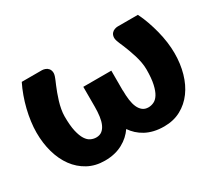

<svg xmlns="http://www.w3.org/2000/svg" viewBox="-104 -715 1028 920"><g transform="rotate(-30 410.0 -255.0)"><path d="M731.5 -518.5Q745.5 -490.5 756.5 -459.2Q767.5 -428 775.5 -396.2Q783.5 -364.5 787.8 -332.8Q792 -301 792 -272Q792 -213.5 777.5 -162.5Q763 -111.5 735.2 -73.8Q707.5 -36 667 -14Q626.5 8 574.5 8Q544 8 518.8 2Q493.5 -4 473.2 -15Q453 -26 437.2 -40.5Q421.5 -55 409.5 -72.5Q397.5 -55 381.5 -40.5Q365.5 -26 345.2 -15Q325 -4 300.5 2Q276 8 246 8Q194 8 153.5 -14Q113 -36 85.2 -73.8Q57.5 -111.5 43 -162.5Q28.5 -213.5 28.5 -272Q28.5 -301 32.8 -332.8Q37 -364.5 44.8 -396.2Q52.5 -428 63.8 -459.2Q75 -490.5 89 -518.5H201Q208.5 -518.5 218 -515.2Q227.5 -512 234.2 -504.2Q241 -496.5 242.5 -484.2Q244 -472 236.5 -454Q236.5 -452.5 232.5 -443.8Q228.5 -435 222.8 -421Q217 -407 210.2 -389Q203.5 -371 197.5 -351.2Q191.5 -331.5 187.8 -311Q184 -290.5 184 -272Q184 -222 191.2 -190.2Q198.5 -158.5 210 -140.5Q221.5 -122.5 236.2 -115.8Q251 -109 266 -109Q285 -109 297.8 -119Q310.5 -129 318.2 -146.5Q326 -164 329.2 -188Q332.5 -212 332.5 -240.5V-350.5H487.5V-240.5H488Q488 -212 491.2 -188Q494.5 -164 502.2 -146.5Q510 -129 522.8 -119Q535.5 -109 554.5 -109Q569.5 -109 584.2 -115.8Q599 -122.5 610.5 -140.5Q622 -158.5 629.2 -190.2Q636.5 -222 636.5 -272Q636.5 -290.5 632.8 -311Q629 -331.5 623 -351.2Q617 -371 610.2 -389Q603.5 -407 597.8 -421Q592 -435 588 -443.8Q584 -452.5 584 -454Q576.5 -472 578 -484.2Q579.5 -496.5 586.2 -504.2Q593 -512 602.5 -515.2Q612 -518.5 619.5 -518.5Z"/></g></svg>

Font: Lato ExtraBold
Style: Regular
Weight: 800
Designer: Lukasz Dziedzic with Adam Twardoch and Botio Nikoltchev
Foundry: tyPoland Lukasz Dziedzic
Version: Version 2.015; 2015-08-06; http://www.latofonts.com/